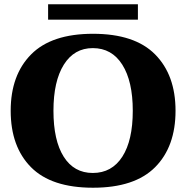

<svg xmlns="http://www.w3.org/2000/svg" viewBox="-20 -868 871 898"><path d="M205 -848H625V-776H205ZM30 -350Q30 -517 125.5 -613.5Q221 -710 415 -710Q610 -710 705.5 -613.5Q801 -517 801 -350Q801 -182 705.5 -86Q610 10 415 10Q220 10 125 -86Q30 -182 30 -350ZM601 -350Q601 -488 552 -565.5Q503 -643 414 -643Q327 -643 278.5 -565.5Q230 -488 230 -350Q230 -211 278 -135Q326 -59 414 -59Q503 -59 552 -135Q601 -211 601 -350Z"/></svg>

Font: Taviraj ExtraBold
Style: Regular
Weight: 800
Designer: Katatrad Team
Foundry: CadsonDemak
Version: Version 1.001